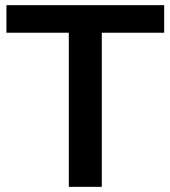

<svg xmlns="http://www.w3.org/2000/svg" viewBox="-20 -725 661 745"><path d="M247 0V-598H5V-705H617V-598H375V0Z"/></svg>

Font: NunitoSans3
Style: Bold
Weight: 700
Designer: Vernon Adams
Foundry: Vernon Adams
Version: Version 3.101;gftools[0.9.27]